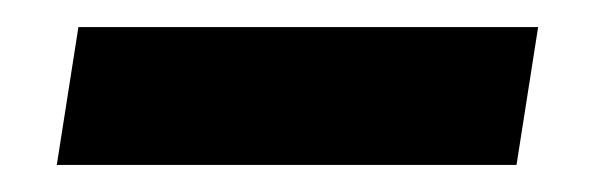

<svg xmlns="http://www.w3.org/2000/svg" viewBox="-20 -775 440 142"><path d="M362 -653H22L38 -755H378Z"/></svg>

Font: Be Vietnam Black
Style: Italic
Weight: 900
Italic angle: -9°
Designer: Lam Bao; Tony Le; Vietanh Nguyen
Foundry: Yellow Type Foundry
Version: Version 5.000